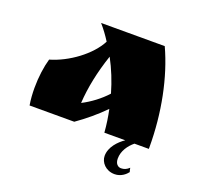

<svg xmlns="http://www.w3.org/2000/svg" viewBox="-118 -633 986 941"><g transform="rotate(20 374.5 -163.0)"><path d="M590 136C574 136 559 124 559 96C559 56 584 22 611 0H686V-8C686 -186 651 -361 587 -500H255C276 -476 295 -450 312 -423C272 -345 171 -271 77 -244C65 -203 57 -147 57 -90C57 -60 59 -29 64 0H297C347 -35 395 -75 437 -118C445 -80 451 -41 454 0H563C532 21 494 59 494 106C494 139 523 174 570 174C605 174 628 151 637 139C635 133 633 125 632 118C619 130 607 136 590 136ZM419 -191C385 -153 340 -120 297 -98C302 -181 320 -267 351 -359C380 -305 402 -250 419 -191Z"/></g></svg>

Font: Ruslan Display
Style: Regular
Weight: 400
Designer: Denis Masharov, Vladimir Rabdu
Foundry: Denis Masharov, Vladimir Rabdu
Version: Version 1.001